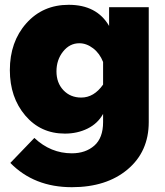

<svg xmlns="http://www.w3.org/2000/svg" viewBox="-20 -556 687 799"><path d="M21 -264Q21 -382 89.5 -459Q158 -536 266 -536Q383 -536 434 -448V-526H599V-48Q599 75 511 149Q423 223 279 223Q122 223 23 122L123 18Q191 82 279 82Q336 82 372.5 50Q409 18 409 -48V-82Q387 -42 344.5 -21Q302 0 250 0Q149 0 85 -75.5Q21 -151 21 -264ZM409 -204V-298Q395 -334 367.5 -355Q340 -376 310 -376Q270 -376 242.5 -341.5Q215 -307 215 -259Q215 -211 244 -180.5Q273 -150 318 -150Q371 -150 409 -204Z"/></svg>

Font: Raleway-v4020 Black
Style: Regular
Weight: 900
Designer: Matt McInerney, Pablo Impallari, Rodrigo Fuenzalida
Foundry: Matt McInerney, Pablo Impallari, Rodrigo Fuenzalida
Version: Version 4.020;PS 004.020;hotconv 1.0.88;makeotf.lib2.5.64775